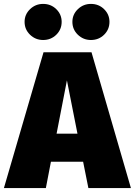

<svg xmlns="http://www.w3.org/2000/svg" viewBox="-45 -964 691 984"><path d="M381 -135H216L190 0H-25L178 -696H424L626 0H408ZM352 -279 298 -552 245 -279ZM271 -852Q271 -813 243.5 -786Q216 -759 176 -759Q137 -759 109 -786Q81 -813 81 -852Q81 -890 109 -917Q137 -944 176 -944Q216 -944 243.5 -917Q271 -890 271 -852ZM516 -852Q516 -813 488.5 -786Q461 -759 421 -759Q382 -759 354 -786Q326 -813 326 -852Q326 -890 354 -917Q382 -944 421 -944Q461 -944 488.5 -917Q516 -890 516 -852Z"/></svg>

Font: FiraGO Heavy
Style: Regular
Weight: 900
Designer: bBox Type
Foundry: bBox Type GmbH
Version: Version 1.001